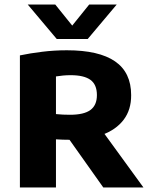

<svg xmlns="http://www.w3.org/2000/svg" viewBox="-20 -824 662 844"><path d="M67.5 0V-580.5Q112.5 -590 165.8 -596.5Q219 -603 274 -603Q415 -603 485.8 -554.2Q556.5 -505.5 556.5 -406Q557 -341.5 523.5 -297.5Q490 -253.5 429.2 -231.5Q368.5 -209.5 286.5 -209.5Q271 -209.5 256 -210Q241 -210.5 226 -211.5V0ZM434 0 240.5 -273H412L610.5 0ZM287.5 -319.5Q349 -319.5 377.5 -340.5Q406 -361.5 406 -406Q406 -452 377.8 -472.8Q349.5 -493.5 290.5 -493.5Q273.5 -493.5 257.2 -492Q241 -490.5 226 -488V-322.5Q243.5 -321 256.5 -320.2Q269.5 -319.5 287.5 -319.5ZM229.5 -652.5 102 -804H223L310 -696H285L372 -804H493L365.5 -652.5Z"/></svg>

Font: Encode Sans SC Condensed Thin
Style: Bold
Weight: 700
Version: Version 3.002